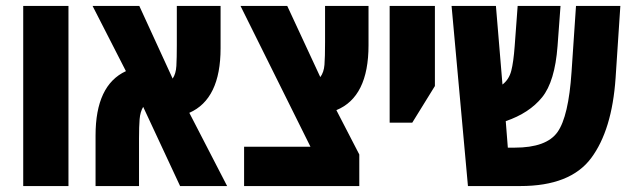

<svg xmlns="http://www.w3.org/2000/svg" viewBox="-20 -625 2111 645"><path d="M58 0V-605H210V0Z M447 -160Q447 -200 449 -224.5Q451 -249 461 -266L585 0H743L616 -246Q721 -292 721 -463V-605H574V-473Q574 -430 572.5 -403.5Q571 -377 560 -361L448 -605H291L403 -386Q301 -339 301 -170V0H447Z M1187 -106 1110 -255Q1218 -299 1218 -473V-605H1072V-483Q1072 -433 1070 -407.5Q1068 -382 1056 -366L945 -605H788L1023 -132H800V0H1187Z M1289 -213V-605H1441V-336L1365 -213Z M2048 -363 2064 -605H1915L1900 -383Q1890 -234 1853 -181.5Q1816 -129 1709 -129H1686L1679 -218Q1758 -245 1801 -298Q1844 -351 1853 -470L1863 -605H1719L1709 -470Q1705 -416 1697.5 -387Q1690 -358 1668 -341L1646 -605H1497L1552 0H1728Q1896 0 1966 -94Q2036 -188 2048 -363Z"/></svg>

Font: Noto Sans Hebrew ExtraCondensed Extra
Style: Regular
Weight: 800
Width: 3
Designer: Monotype Design Team
Foundry: Monotype Imaging Inc.
Version: Version 1.902